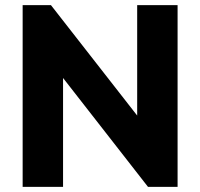

<svg xmlns="http://www.w3.org/2000/svg" viewBox="-20 -726 778 746"><path d="M68 0H225V-423L555 0H670V-706H513V-277L178 -706H68Z"/></svg>

Font: MV Cash
Style: Bold
Weight: 700
Designer: Rodrigo Fuenzalida
Foundry: fragTYPE
Version: Version 1.100;Glyphs 3.1.2 (3151)